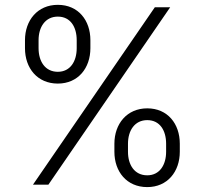

<svg xmlns="http://www.w3.org/2000/svg" viewBox="-20 -757 839 787"><path d="M448.9 -134.9C448.9 -53.6 499.3 9.9 583.5 9.9C666.5 9.9 717 -53.6 717 -134.9V-168C717 -249.3 667.3 -312.9 583.5 -312.9C500.4 -312.9 448.9 -249.3 448.9 -168ZM82.4 -559.3C82.4 -478 132.8 -414.4 217 -414.4C300.1 -414.4 350.5 -478 350.5 -559.3V-592.3C350.5 -673.7 300.8 -737.2 217 -737.2C133.9 -737.2 82.4 -673.7 82.4 -592.3ZM115.1 0H178.3L677.6 -727.3H614.7ZM504.6 -168C504.6 -221.6 532 -264.6 583.5 -264.6C635.7 -264.6 660.9 -221.6 660.9 -168V-134.9C660.9 -81.3 634.6 -38.4 583.5 -38.4C531.2 -38.4 504.6 -81.3 504.6 -134.9ZM138.1 -592.3C138.1 -646 165.5 -688.9 217 -688.9C269.2 -688.9 294.4 -646 294.4 -592.3V-559.3C294.4 -505.7 268.1 -462.7 217 -462.7C164.8 -462.7 138.1 -505.7 138.1 -559.3Z"/></svg>

Font: Karasuma Gothic
Style: Light
Weight: 300
Designer: Rasmus Andersson / Ryoko Nishizuka
Foundry: rsms
Version: Version 1.00